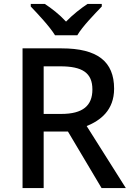

<svg xmlns="http://www.w3.org/2000/svg" viewBox="-20 -961 673 981"><path d="M375 -780.8C400.9 -825.7 464.8 -890.6 500 -927.7V-940.9H427.2C392.6 -918 353 -887.2 317.4 -850.6C283.7 -887.2 244.1 -918 209 -940.9H137.2V-927.7C172.9 -890.1 233.4 -826.2 261.2 -780.8ZM95.2 -713.9V0H203.1V-289.1H327.1L499 0H623L422.9 -316.9C492.7 -345.2 563 -397.5 563 -507.8C563 -646.5 478 -713.9 294.9 -713.9ZM288.1 -622.1C399.9 -622.1 452.1 -589.4 452.1 -503.9C452.1 -421.4 403.8 -378.9 293 -378.9H203.1V-622.1Z"/></svg>

Font: Noto Reveo Sans
Style: Regular
Weight: 500
Designer: Monotype Design Team
Foundry: Monotype Imaging Inc.
Version: Version 2.007